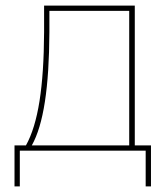

<svg xmlns="http://www.w3.org/2000/svg" viewBox="-20 -540 601 688"><path d="M32 128H51V0H502V128H521V-19H463V-520H138V-425C137 -229 117 -98 73 -19H32ZM94 -19C136 -94 156 -226 157 -425V-501H443V-19Z"/></svg>

Font: Fixel Text Thin
Style: Regular
Weight: 100
Width: 4
Designer: AlfaBravo + MacPaw
Foundry: Kyrylo Tkachov, Marchela Mozhyna, Serhii Makarenko, Maria Weinstein, Zakhar Kryvoshyya
Version: Version 1.211